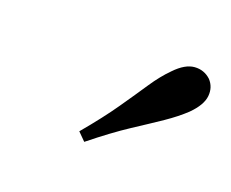

<svg xmlns="http://www.w3.org/2000/svg" viewBox="-48 -733 384 319"><g transform="rotate(20 144.5 -573.0)"><path d="M121 -483.9 107.3 -497.6Q137.1 -533.1 156 -560.5Q175 -587.9 188.7 -608.5Q202.4 -629 216.9 -643.5Q234.7 -662.1 251.2 -663.3Q267.7 -664.5 279.8 -653.2Q290.3 -641.9 288.7 -625.8Q287.1 -609.7 268.5 -591.1Q254 -577.4 233.9 -563.7Q213.7 -550 185.9 -531.9Q158.1 -513.7 121 -483.9Z"/></g></svg>

Font: Playfair 5pt SemiExpanded Light Light
Style: Italic
Weight: 300
Italic angle: -15.6°
Version: Version 2.203